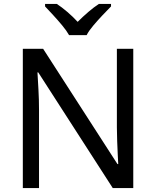

<svg xmlns="http://www.w3.org/2000/svg" viewBox="-20 -964 800 984"><path d="M663 0H558L176 -593H172Q174 -558 177 -506Q180 -454 180 -399V0H97V-714H201L582 -123H586Q585 -139 583.5 -171Q582 -203 580.5 -241Q579 -279 579 -311V-714H663ZM334 -784Q321 -807 299 -833.5Q277 -860 253 -886Q229 -912 211 -931V-944H271Q297 -927 325 -903Q353 -879 378 -852Q405 -879 433 -903Q461 -927 487 -944H549V-931Q530 -912 505.5 -886Q481 -860 458.5 -833.5Q436 -807 424 -784Z"/></svg>

Font: Noto Sans Thai Looped
Style: Regular
Weight: 400
Designer: Sasikarn Vongin, Ben Mitchell
Foundry: The Fontpad Ltd
Version: Version 1.001; ttfautohint (v1.8.4.7-5d5b)